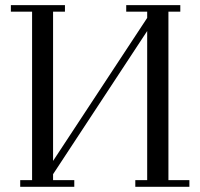

<svg xmlns="http://www.w3.org/2000/svg" viewBox="-20 -722 771 742"><path d="M22 -676.8V-702.1H231V-676.8H185.1V-100.1L548.8 -652.8V-676.8H467.8V-702.1H676.8V-676.8H630.9V-25.9H711.9V0H502.9V-25.9H548.8V-602.1L185.1 -48.8V-25.9H267.1V0H58.1V-25.9H104V-676.8Z"/></svg>

Font: Dehuti
Style: Book
Weight: 400
Version: Version 1.2